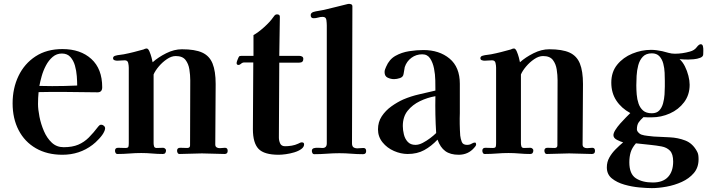

<svg xmlns="http://www.w3.org/2000/svg" viewBox="-20 -792 3663 990"><path d="M378 -351Q378 -371 376 -399Q374 -427 366.5 -453.5Q359 -480 343 -498Q327 -516 299 -516Q272 -516 251.5 -498.5Q231 -481 217 -454.5Q203 -428 195 -399.5Q187 -371 183 -349Q200 -349 216.5 -348.5Q233 -348 249 -348Q314 -348 378 -351ZM522 -130Q522 -127 520.5 -121.5Q519 -116 517 -113Q510 -97 491 -76.5Q472 -56 457 -45Q390 6 302 6Q223 6 165 -27.5Q107 -61 76 -121Q45 -181 45 -259Q45 -337 75.5 -400.5Q106 -464 163.5 -501.5Q221 -539 302 -539Q395 -539 451 -488Q507 -437 507 -342Q507 -316 483 -316Q439 -316 395 -317Q351 -318 307 -318Q275 -318 243 -318Q211 -318 179 -317Q176 -287 176 -256Q176 -228 183.5 -190Q191 -152 206.5 -116Q222 -80 247 -56.5Q272 -33 308 -33Q353 -33 383.5 -46Q414 -59 438 -83Q462 -107 487 -140Q490 -144 493.5 -146.5Q497 -149 502 -149Q509 -149 515.5 -143.5Q522 -138 522 -130Z M1154 -14Q1154 2 1138 2Q1109 2 1079.5 0.5Q1050 -1 1021 -1Q993 -1 964 0.5Q935 2 906 2Q899 2 896 -3.5Q893 -9 893 -15Q893 -30 909 -30Q918 -30 927 -29.5Q936 -29 945 -29Q960 -29 960 -42Q960 -126 960.5 -210Q961 -294 961 -378Q961 -405 956.5 -434Q952 -463 936.5 -483Q921 -503 886 -503Q864 -503 840.5 -487Q817 -471 798.5 -449Q780 -427 772 -408V-54Q772 -45 774.5 -37Q777 -29 788 -29Q796 -29 804.5 -29.5Q813 -30 821 -30Q826 -30 831 -26Q836 -22 836 -17Q836 2 820 2Q792 2 764.5 -0.5Q737 -3 708 -3Q678 -3 647.5 -0.5Q617 2 586 2Q579 2 576 -3.5Q573 -9 573 -15Q573 -30 589 -30Q598 -30 607 -29.5Q616 -29 626 -29Q640 -29 642 -35Q644 -41 644 -54V-199Q644 -260 644 -321Q644 -382 644 -443Q644 -454 641 -467.5Q638 -481 623 -481Q613 -481 603.5 -480Q594 -479 584 -479Q578 -479 570.5 -481.5Q563 -484 563 -492Q563 -498 567 -501Q571 -504 576 -505Q586 -508 597 -509Q608 -510 618 -512Q644 -517 669.5 -523.5Q695 -530 720 -537Q724 -539 728 -540.5Q732 -542 736 -542Q744 -542 750.5 -527Q757 -512 761.5 -495Q766 -478 767 -471Q796 -497 837 -517.5Q878 -538 918 -538Q985 -538 1022.5 -521Q1060 -504 1076 -464.5Q1092 -425 1092 -359Q1092 -281 1091 -203Q1090 -125 1090 -47Q1090 -37 1096.5 -32.5Q1103 -28 1113 -28Q1120 -28 1126.5 -29Q1133 -30 1140 -30Q1154 -30 1154 -14Z M1548 -48Q1548 -34 1533.5 -23.5Q1519 -13 1497.5 -6.5Q1476 0 1454 3Q1432 6 1417 6Q1342 6 1313 -24.5Q1284 -55 1284 -126Q1284 -212 1285 -298Q1286 -384 1286 -470H1240Q1230 -470 1223 -463.5Q1216 -457 1210 -457Q1200 -457 1200 -467Q1200 -471 1204 -482Q1208 -493 1210 -496Q1213 -502 1216 -503Q1219 -504 1225 -504H1287V-611Q1312 -625 1342 -652Q1372 -679 1388 -702Q1391 -707 1396 -712.5Q1401 -718 1408 -718Q1424 -718 1423 -704L1420 -504H1523Q1531 -504 1537.5 -500.5Q1544 -497 1544 -488Q1544 -469 1523 -469H1420L1418 -83Q1418 -67 1424.5 -52.5Q1431 -38 1450 -38Q1467 -38 1484.5 -41Q1502 -44 1517 -51Q1522 -53 1526.5 -55.5Q1531 -58 1536 -58Q1548 -58 1548 -48Z M1868 -13Q1868 3 1852 3Q1821 3 1791 0.5Q1761 -2 1730 -2Q1698 -2 1665.5 0.5Q1633 3 1601 3Q1594 3 1591 -2.5Q1588 -8 1588 -14Q1588 -25 1598.5 -28Q1609 -31 1622.5 -30Q1636 -29 1643 -29Q1665 -29 1665 -53V-134Q1665 -266 1665 -397.5Q1665 -529 1665 -661Q1665 -672 1663 -688.5Q1661 -705 1644 -705Q1632 -705 1620.5 -701.5Q1609 -698 1597 -698Q1582 -698 1582 -714Q1582 -725 1595 -730Q1608 -734 1622.5 -736Q1637 -738 1650 -741Q1680 -748 1709.5 -755.5Q1739 -763 1768 -770Q1771 -771 1774 -771.5Q1777 -772 1780 -772Q1786 -772 1791.5 -769.5Q1797 -767 1797 -759Q1797 -583 1796 -406Q1795 -229 1795 -53Q1795 -36 1805 -31Q1815 -26 1829 -27.5Q1843 -29 1854 -29Q1868 -29 1868 -13Z M2229 -106Q2226 -153 2225 -200.5Q2224 -248 2225 -296Q2184 -289 2145.5 -270.5Q2107 -252 2082 -221Q2057 -190 2057 -142Q2057 -122 2062.5 -99Q2068 -76 2082.5 -60.5Q2097 -45 2122 -45Q2140 -45 2160 -55.5Q2180 -66 2198.5 -80Q2217 -94 2229 -106ZM2435 -47Q2435 -43 2431.5 -38Q2428 -33 2425 -30Q2394 6 2345 6Q2302 6 2276 -13Q2250 -32 2236 -72Q2204 -38 2167.5 -18Q2131 2 2082 2Q2047 2 2011.5 -13.5Q1976 -29 1952.5 -58Q1929 -87 1929 -125Q1929 -163 1948.5 -192.5Q1968 -222 1998 -243.5Q2028 -265 2059 -279Q2099 -296 2141 -305.5Q2183 -315 2225 -325V-329Q2225 -347 2224.5 -377.5Q2224 -408 2218 -438.5Q2212 -469 2198 -490.5Q2184 -512 2157 -512Q2126 -512 2101.5 -494Q2077 -476 2067 -446Q2065 -437 2064 -428.5Q2063 -420 2061 -411Q2059 -395 2042.5 -389.5Q2026 -384 2012 -384Q1995 -384 1979 -391.5Q1963 -399 1963 -420Q1963 -428 1965.5 -434.5Q1968 -441 1971 -448Q1987 -486 2019 -504Q2051 -522 2089.5 -528Q2128 -534 2163 -534Q2245 -534 2298 -490Q2351 -446 2351 -360V-209Q2350 -181 2350.5 -151.5Q2351 -122 2353 -93Q2355 -76 2361 -60.5Q2367 -45 2388 -45Q2402 -45 2411.5 -51Q2421 -57 2429 -57Q2433 -57 2434 -53Q2435 -49 2435 -47Z M3048 -14Q3048 2 3032 2Q3003 2 2973.5 0.5Q2944 -1 2915 -1Q2887 -1 2858 0.5Q2829 2 2800 2Q2793 2 2790 -3.5Q2787 -9 2787 -15Q2787 -30 2803 -30Q2812 -30 2821 -29.5Q2830 -29 2839 -29Q2854 -29 2854 -42Q2854 -126 2854.5 -210Q2855 -294 2855 -378Q2855 -405 2850.5 -434Q2846 -463 2830.5 -483Q2815 -503 2780 -503Q2758 -503 2734.5 -487Q2711 -471 2692.5 -449Q2674 -427 2666 -408V-54Q2666 -45 2668.5 -37Q2671 -29 2682 -29Q2690 -29 2698.5 -29.5Q2707 -30 2715 -30Q2720 -30 2725 -26Q2730 -22 2730 -17Q2730 2 2714 2Q2686 2 2658.5 -0.5Q2631 -3 2602 -3Q2572 -3 2541.5 -0.5Q2511 2 2480 2Q2473 2 2470 -3.5Q2467 -9 2467 -15Q2467 -30 2483 -30Q2492 -30 2501 -29.5Q2510 -29 2520 -29Q2534 -29 2536 -35Q2538 -41 2538 -54V-199Q2538 -260 2538 -321Q2538 -382 2538 -443Q2538 -454 2535 -467.5Q2532 -481 2517 -481Q2507 -481 2497.5 -480Q2488 -479 2478 -479Q2472 -479 2464.5 -481.5Q2457 -484 2457 -492Q2457 -498 2461 -501Q2465 -504 2470 -505Q2480 -508 2491 -509Q2502 -510 2512 -512Q2538 -517 2563.5 -523.5Q2589 -530 2614 -537Q2618 -539 2622 -540.5Q2626 -542 2630 -542Q2638 -542 2644.5 -527Q2651 -512 2655.5 -495Q2660 -478 2661 -471Q2690 -497 2731 -517.5Q2772 -538 2812 -538Q2879 -538 2916.5 -521Q2954 -504 2970 -464.5Q2986 -425 2986 -359Q2986 -281 2985 -203Q2984 -125 2984 -47Q2984 -37 2990.5 -32.5Q2997 -28 3007 -28Q3014 -28 3020.5 -29Q3027 -30 3034 -30Q3048 -30 3048 -14Z M3451 41Q3451 2 3434.5 -15Q3418 -32 3391 -37Q3364 -42 3334 -45L3259 -53Q3239 -30 3232 -7Q3225 16 3225 45Q3225 105 3258.5 127Q3292 149 3346 149Q3398 149 3424.5 120.5Q3451 92 3451 41ZM3408 -375Q3408 -393 3407 -417Q3406 -441 3400 -464Q3394 -487 3380 -502Q3366 -517 3341 -517Q3311 -517 3294.5 -499.5Q3278 -482 3271 -455.5Q3264 -429 3262.5 -401Q3261 -373 3261 -352Q3261 -330 3263 -305Q3265 -280 3272.5 -258Q3280 -236 3296 -222Q3312 -208 3341 -208Q3366 -208 3379.5 -222.5Q3393 -237 3399 -259.5Q3405 -282 3406.5 -305Q3408 -328 3408 -346ZM3606 -512Q3606 -500 3590.5 -494Q3575 -488 3556.5 -486.5Q3538 -485 3529 -485Q3518 -485 3506.5 -485.5Q3495 -486 3484 -487Q3500 -473 3511.5 -450Q3523 -427 3529.5 -401.5Q3536 -376 3536 -355Q3536 -303 3507.5 -265Q3479 -227 3434 -207Q3389 -187 3341 -187Q3331 -187 3320 -187Q3309 -187 3298 -188Q3283 -175 3273.5 -161.5Q3264 -148 3264 -125Q3264 -117 3272 -108.5Q3280 -100 3287 -98Q3302 -93 3319 -91.5Q3336 -90 3351 -88Q3390 -86 3433 -84Q3476 -82 3513.5 -67.5Q3551 -53 3573 -13Q3579 -3 3580.5 7Q3582 17 3582 29Q3582 72 3557.5 100.5Q3533 129 3495.5 146Q3458 163 3416.5 170.5Q3375 178 3341 178Q3316 178 3277 174.5Q3238 171 3199.5 160Q3161 149 3135 128Q3109 107 3109 71Q3109 43 3122 20Q3135 -3 3154.5 -22.5Q3174 -42 3193 -58Q3181 -61 3162 -70.5Q3143 -80 3143 -95Q3143 -106 3153 -122Q3163 -138 3178 -155Q3193 -172 3207.5 -186.5Q3222 -201 3230 -209Q3184 -234 3158 -273.5Q3132 -313 3132 -366Q3132 -421 3162.5 -458.5Q3193 -496 3240.5 -515.5Q3288 -535 3337 -535Q3351 -535 3366 -533Q3381 -531 3395 -528Q3411 -524 3427 -519.5Q3443 -515 3460 -515Q3498 -515 3537 -526Q3560 -532 3572 -548Q3584 -564 3593 -564Q3602 -564 3604.5 -553.5Q3607 -543 3606.5 -530.5Q3606 -518 3606 -512Z"/></svg>

Font: Kaisei Opti
Style: Bold
Weight: 700
Designer: Font-Kai, 金井和夫
Foundry: KAZUO KANAI
Version: Version 5.003